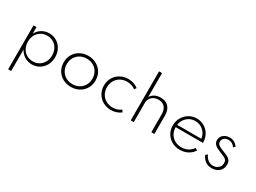

<svg xmlns="http://www.w3.org/2000/svg" viewBox="-53 -1762 3901 2922"><g transform="rotate(30 1897.0 -300.5)"><path d="M112 260V-512H165V-395.5Q196 -457.5 254 -492.8Q312 -528 383.5 -528Q457.5 -528 515.5 -492.5Q573.5 -457 607 -395.8Q640.5 -334.5 640.5 -256Q640.5 -178 607 -116.5Q573.5 -55 515.8 -19.5Q458 16 384.5 16Q313.5 16 255.2 -19.8Q197 -55.5 165 -118.5V260ZM374.5 -31Q436 -31 484 -60Q532 -89 559.2 -139.8Q586.5 -190.5 586.5 -256Q586.5 -321.5 559.2 -372.5Q532 -423.5 484.2 -452.2Q436.5 -481 374.5 -481Q312.5 -481 264.5 -452.2Q216.5 -423.5 189.2 -372.8Q162 -322 162 -256Q162 -190.5 189.2 -139.5Q216.5 -88.5 264.8 -59.8Q313 -31 374.5 -31Z M1070 16Q991 16 927.8 -18.5Q864.5 -53 827.8 -114.2Q791 -175.5 791 -256Q791 -336.5 827.8 -397.8Q864.5 -459 927.8 -493.5Q991 -528 1070 -528Q1149 -528 1212.2 -493.5Q1275.5 -459 1312.5 -397.8Q1349.5 -336.5 1349.5 -256Q1349.5 -175.5 1312.5 -114.2Q1275.5 -53 1212.2 -18.5Q1149 16 1070 16ZM1070 -32.5Q1135 -32.5 1185.8 -61.2Q1236.5 -90 1265.8 -140.5Q1295 -191 1295 -256Q1295 -321 1265.8 -371.5Q1236.5 -422 1185.8 -450.8Q1135 -479.5 1070 -479.5Q1005 -479.5 954.2 -450.8Q903.5 -422 874.2 -371.5Q845 -321 845 -256Q845 -191 874.2 -140.5Q903.5 -90 954.2 -61.2Q1005 -32.5 1070 -32.5Z M1773 16Q1715.5 16 1665.2 -4.2Q1615 -24.5 1577.5 -61Q1540 -97.5 1518.8 -147.2Q1497.5 -197 1497.5 -256Q1497.5 -315 1518.5 -364.5Q1539.5 -414 1577 -450.8Q1614.5 -487.5 1664.5 -507.8Q1714.5 -528 1773 -528Q1823.5 -528 1869 -512.5Q1914.5 -497 1948.5 -470L1924.5 -434Q1863.5 -482 1777.5 -482Q1711 -482 1659.8 -452.5Q1608.5 -423 1579.5 -371.8Q1550.5 -320.5 1550.5 -256Q1550.5 -191.5 1579.5 -140.2Q1608.5 -89 1660 -59.5Q1711.5 -30 1778.5 -30Q1820 -30 1857.2 -42.2Q1894.5 -54.5 1923.5 -78L1948.5 -42Q1914 -15 1869 0.5Q1824 16 1773 16Z M2116.5 0V-861H2169.5V-439Q2188.5 -475.5 2232.2 -501.8Q2276 -528 2342 -528Q2401.5 -528 2444 -503.8Q2486.5 -479.5 2509 -432.8Q2531.5 -386 2531.5 -318.5V0H2478.5V-309Q2478.5 -394 2439.2 -439Q2400 -484 2328.5 -484Q2278.5 -484 2243 -463.8Q2207.5 -443.5 2188.5 -411Q2169.5 -378.5 2169.5 -341.5V0Z M2985 16Q2904.5 16 2842 -19.8Q2779.5 -55.5 2744 -116.2Q2708.5 -177 2708.5 -253Q2708.5 -311 2729.2 -361Q2750 -411 2786.8 -448.5Q2823.5 -486 2871.8 -507Q2920 -528 2974.5 -528Q3047 -528 3105.8 -494.8Q3164.5 -461.5 3200.2 -403Q3236 -344.5 3239.5 -269.5Q3239.5 -264.5 3239.5 -260.8Q3239.5 -257 3239 -252H2760.5Q2760.5 -187.5 2789.5 -137Q2818.5 -86.5 2869.8 -57.8Q2921 -29 2986.5 -29Q3049 -29 3099.2 -55.5Q3149.5 -82 3180.5 -130.5L3220.5 -108Q3184 -49 3122.2 -16.5Q3060.5 16 2985 16ZM2763 -294H3186.5Q3180 -348.5 3150.5 -391Q3121 -433.5 3075.5 -458.2Q3030 -483 2975.5 -483Q2920 -483 2874.2 -458.5Q2828.5 -434 2799 -391.2Q2769.5 -348.5 2763 -294Z M3544.5 16Q3481.5 16 3433.8 -17.2Q3386 -50.5 3361 -111.5L3393 -138Q3415 -85.5 3454.8 -56Q3494.5 -26.5 3544 -26.5Q3578.5 -26.5 3608 -41.2Q3637.5 -56 3655 -83Q3672.5 -110 3672.5 -147.5Q3672.5 -181 3657 -199.8Q3641.5 -218.5 3611.5 -232Q3581.5 -245.5 3539 -262Q3506 -275 3474.8 -291.2Q3443.5 -307.5 3423.2 -332.8Q3403 -358 3403 -397Q3403 -434.5 3422.8 -464Q3442.5 -493.5 3477.2 -510.8Q3512 -528 3555.5 -528Q3599.5 -528 3636.2 -507.8Q3673 -487.5 3699 -450.5L3670 -422Q3629 -487 3555.5 -487Q3510 -487 3481.5 -462.5Q3453 -438 3453 -399Q3453 -371 3469.2 -353.2Q3485.5 -335.5 3512.5 -323Q3539.5 -310.5 3572 -298Q3618.5 -280.5 3652.8 -263.5Q3687 -246.5 3705.8 -220.2Q3724.5 -194 3724.5 -149Q3724.5 -99 3701.2 -61.8Q3678 -24.5 3637.2 -4.2Q3596.5 16 3544.5 16Z"/></g></svg>

Font: Spartan Thin Light
Style: Regular
Weight: 300
Version: Version 1.004